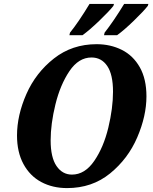

<svg xmlns="http://www.w3.org/2000/svg" viewBox="-20 -951 782 982"><path d="M67 -258Q67 -361 115 -470Q163 -579 256 -652Q349 -725 474 -725Q545 -725 603 -696Q661 -667 695 -607Q729 -547 729 -458Q729 -358 682 -248.5Q635 -139 543 -64Q451 11 323 11Q249 11 191 -20Q133 -51 100 -112Q67 -173 67 -258ZM558 -482Q558 -570 528.5 -613.5Q499 -657 448 -657Q382 -657 335 -587Q288 -517 263.5 -417Q239 -317 239 -233Q239 -146 269 -102Q299 -58 348 -58Q414 -58 462 -128Q510 -198 534 -298Q558 -398 558 -482ZM338 -784Q381 -837 438 -931H563L560 -921Q539 -894 488.5 -845.5Q438 -797 402 -771H335ZM515 -784Q562 -844 615 -931H739L736 -921Q715 -894 665 -845.5Q615 -797 579 -771H512Z"/></svg>

Font: Noto Serif NarrowExtraBold
Style: Italic
Weight: 800
Width: 4
Italic angle: -12°
Designer: Monotype Design Team
Foundry: Monotype Imaging Inc.
Version: Version 1.001